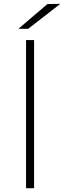

<svg xmlns="http://www.w3.org/2000/svg" viewBox="-20 -988 337 1008"><path d="M296.7 -967.8 127.8 -836.7H76.7L228.9 -966.7ZM158.9 -777.8V0H116.7V-777.8Z"/></svg>

Font: Paperlogy 2 ExtraLight
Style: Regular
Weight: 250
Designer: redesigned by Lee Juim, glyphs from Gmarket Sans & Montserrat
Foundry: PT&
Version: Version 1.001